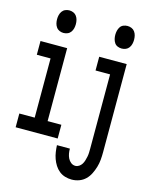

<svg xmlns="http://www.w3.org/2000/svg" viewBox="-139 -835 878 1134"><g transform="rotate(15 300.0 -268.0)"><path d="M141 -611Q129 -611 117 -616Q105 -621 97.5 -631.5Q90 -642 87 -654.5Q84 -667 84 -680Q84 -693 87 -705.5Q90 -718 97.5 -728.5Q105 -739 117 -744Q129 -749 141 -749Q154 -749 166 -744Q178 -739 185.5 -728.5Q193 -718 196 -705.5Q199 -693 199 -680Q199 -667 196 -654.5Q193 -642 185.5 -631.5Q178 -621 166 -616Q154 -611 141 -611ZM13 0V-84H107V-446H23V-530H186V-84H270V0ZM497 -611Q484 -611 472 -616Q460 -621 453 -631.5Q446 -642 443 -654.5Q440 -667 440 -680Q440 -693 443 -705.5Q446 -718 453 -728.5Q460 -739 472 -744Q484 -749 497 -749Q510 -749 522 -744Q534 -739 541.5 -728.5Q549 -718 552 -705.5Q555 -693 555 -680Q555 -667 552 -654.5Q549 -642 541.5 -631.5Q534 -621 522 -616Q510 -611 497 -611ZM412 213Q391 213 371 207Q351 201 335 188Q319 175 308 157.5Q297 140 290 120.5Q283 101 280 80.5Q277 60 276 39H355Q355 54 357.5 68.5Q360 83 366.5 96.5Q373 110 385 119.5Q397 129 412 129Q424 129 434.5 122Q445 115 451.5 104.5Q458 94 461.5 82Q465 70 467.5 58Q470 46 470.5 33.5Q471 21 471 9V-446H382V-530H550V9Q550 32 548 55Q546 78 539.5 100Q533 122 522.5 143.5Q512 165 495.5 181Q479 197 457 205Q435 213 412 213Z"/></g></svg>

Font: Iosevka Curly Slab MdEx
Style: Regular
Weight: 500
Width: 7
Monospace: yes
Designer: Belleve Invis
Foundry: Belleve Invis
Version: Version 11.1.0; ttfautohint (v1.8.3)